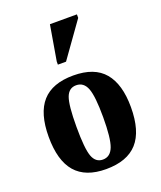

<svg xmlns="http://www.w3.org/2000/svg" viewBox="-139 -831 779 930"><g transform="rotate(-20 250.0 -366.5)"><path d="M461.9 -231.9Q461.9 -108.4 408.9 -49.3Q356 9.8 247.1 9.8Q141.6 9.8 89.8 -50Q38.1 -109.9 38.1 -231.9Q38.1 -353.5 90.6 -412.4Q143.1 -471.2 251 -471.2Q359.9 -471.2 410.9 -410.4Q461.9 -349.6 461.9 -231.9ZM318.8 -231.9Q318.8 -339.4 303 -380.6Q287.1 -421.9 248 -421.9Q210.4 -421.9 195.8 -382.3Q181.2 -342.8 181.2 -231.9Q181.2 -119.1 196 -79.1Q210.9 -39.1 248 -39.1Q286.6 -39.1 302.7 -81.3Q318.8 -123.5 318.8 -231.9ZM199.7 -545.9V-562L230.5 -743.2H369.6V-725.1L241.7 -545.9Z"/></g></svg>

Font: Tinos
Style: Bold
Weight: 700
Designer: Steve Matteson
Foundry: Monotype Imaging Inc.
Version: Version 1.23